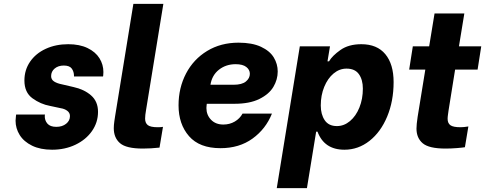

<svg xmlns="http://www.w3.org/2000/svg" viewBox="-20 -770 2524 999"><path d="M61 -142Q61 -151 63 -167L64 -174H214L213 -168Q212 -144 226.5 -127Q241 -110 273 -110Q304 -110 324 -126Q344 -142 344 -166Q344 -183 330 -193.5Q316 -204 296 -207L240 -219Q191 -228 149 -258.5Q107 -289 107 -351Q107 -406 136.5 -449Q166 -492 218 -516Q270 -540 335 -540Q394 -540 435.5 -520Q477 -500 497.5 -467Q518 -434 518 -395Q518 -383 517 -377L516 -372H365V-375Q365 -397 353.5 -413Q342 -429 312 -429Q283 -429 264.5 -413.5Q246 -398 246 -374Q246 -356 261.5 -346Q277 -336 303 -331L363 -317Q418 -305 454 -273.5Q490 -242 490 -188Q490 -133 458.5 -88Q427 -43 372.5 -17Q318 9 251 9Q190 9 147 -12Q104 -33 82.5 -67.5Q61 -102 61 -142Z M572 -103Q572 -119 575 -139.5Q578 -160 579 -166L674 -750H830L740 -198Q735 -170 735 -153Q735 -130 749 -119Q763 -108 801 -108Q820 -108 828 -110L810 -2Q765 3 723 3Q637 3 604.5 -25Q572 -53 572 -103Z M909 -222Q909 -313 948 -387.5Q987 -462 1058 -505Q1129 -548 1221 -548Q1292 -548 1338 -526.5Q1384 -505 1404.5 -471Q1425 -437 1425 -398Q1425 -356 1402.5 -318Q1380 -280 1329.5 -255Q1279 -230 1200 -230H1056L1055 -222Q1054 -217 1054 -208Q1054 -172 1078 -147Q1102 -122 1142 -122Q1175 -122 1201.5 -137.5Q1228 -153 1242 -179H1395Q1363 -99 1294 -49Q1225 1 1127 1Q1018 1 963.5 -61.5Q909 -124 909 -222ZM1195 -329Q1239 -329 1259.5 -346Q1280 -363 1280 -386Q1280 -407 1261.5 -421.5Q1243 -436 1206 -436Q1156 -436 1119.5 -407.5Q1083 -379 1075 -329Z M1632 -85H1625L1577 209H1420L1540 -529H1697L1684 -451H1692Q1709 -480 1751.5 -510Q1794 -540 1860 -540Q1942 -540 1985 -488Q2028 -436 2028 -343Q2028 -244 1994.5 -163.5Q1961 -83 1902.5 -37Q1844 9 1772 9Q1667 9 1632 -85ZM1868 -309Q1868 -355 1847.5 -384Q1827 -413 1783 -413Q1746 -413 1715.5 -387.5Q1685 -362 1667 -318Q1649 -274 1649 -221Q1649 -175 1669.5 -144.5Q1690 -114 1733 -114Q1770 -114 1801 -140Q1832 -166 1850 -210.5Q1868 -255 1868 -309Z M2314 -196Q2313 -188 2311 -174.5Q2309 -161 2309 -152Q2309 -129 2323.5 -118.5Q2338 -108 2376 -108Q2393 -108 2417 -112L2399 -4Q2388 -2 2357.5 0.5Q2327 3 2298 3Q2212 3 2179.5 -24.5Q2147 -52 2147 -101Q2147 -122 2153 -162L2193 -408H2109L2128 -529H2213L2241 -700H2396L2368 -529H2484L2465 -408H2348Z"/></svg>

Font: Be Vietnam ExtraBold
Style: Italic
Weight: 800
Italic angle: -9.778°
Designer: Gabriel Lam
Foundry: TypeRant
Version: Version 3.000